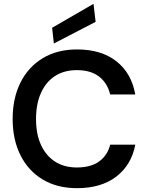

<svg xmlns="http://www.w3.org/2000/svg" viewBox="-20 -970 772 1002"><path d="M382 12Q278 12 202.5 -33.5Q127 -79 86.5 -160.5Q46 -242 46 -349Q46 -457 86.5 -538.5Q127 -620 202.5 -666Q278 -712 382 -712Q508 -712 587 -650.5Q666 -589 686 -477H555Q541 -536 497.5 -570Q454 -604 381 -604Q315 -604 267.5 -573.5Q220 -543 194 -485.5Q168 -428 168 -349Q168 -270 194 -213.5Q220 -157 267.5 -126.5Q315 -96 381 -96Q454 -96 497.5 -127.5Q541 -159 555 -215H686Q666 -109 587 -48.5Q508 12 382 12ZM261 -743 252 -825 468 -950 479 -856Z"/></svg>

Font: DM Sans 16pt SemiBold
Style: Regular
Weight: 600
Version: Version 4.004;gftools[0.9.30]